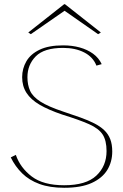

<svg xmlns="http://www.w3.org/2000/svg" viewBox="-20 -883 581 910"><path d="M284 7Q216 7 167 -11Q118 -29 85 -61.5Q52 -94 31 -137L55 -149Q76 -88 130.5 -46.5Q185 -5 284 -5Q388 -5 436.5 -50.5Q485 -96 485 -167Q485 -217 466.5 -245.5Q448 -274 402 -294.5Q356 -315 275 -340Q210 -362 168 -386.5Q126 -411 105.5 -443Q85 -475 85 -517Q85 -558 105 -592.5Q125 -627 168 -647.5Q211 -668 279 -668Q322 -668 358 -658Q394 -648 421 -628.5Q448 -609 462 -579L437 -572Q421 -613 379 -634.5Q337 -656 279 -656Q189 -656 149.5 -616Q110 -576 110 -517Q110 -481 122.5 -453Q135 -425 171.5 -401.5Q208 -378 280 -354Q325 -339 361.5 -326Q398 -313 426.5 -298.5Q455 -284 474 -266Q493 -248 502.5 -223.5Q512 -199 512 -165Q512 -116 488.5 -77.5Q465 -39 415 -16Q365 7 284 7ZM126 -721 114 -729 284 -863H288L458 -729L445 -721L286 -832Z"/></svg>

Font: Panamera Thin
Style: Regular
Weight: 100
Designer: Bastien Sozeau
Foundry: NBR — Bastien Sozeau
Version: Version 3.003;gftools[0.9.33]